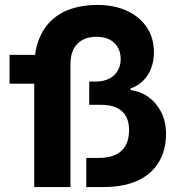

<svg xmlns="http://www.w3.org/2000/svg" viewBox="-20 -759 721 779"><path d="M118.9 0V-482.4Q118.9 -551.4 138.4 -600.3Q158 -649.1 192.8 -679.9Q227.6 -710.6 273.8 -724.8Q320 -739 372.9 -739Q444.4 -739 496.2 -714.7Q548 -690.4 576.3 -647.2Q604.6 -604 604.6 -546.4Q604.6 -512.1 593.4 -482.6Q582.3 -453 561.1 -431.8Q540 -410.6 510.1 -400.4V-393.3Q550.9 -388.3 583.1 -364.7Q615.4 -341.1 634.5 -303.3Q653.6 -265.4 653.6 -215.1Q653.6 -151.6 625.4 -102.9Q597.1 -54.1 540.4 -27.1Q483.6 0 397.3 0H330V-118.3H381.4Q420.7 -118.3 448 -130.8Q475.3 -143.3 489.5 -168.3Q503.7 -193.3 503.7 -231.1Q503.7 -282.3 474.6 -308Q445.6 -333.7 391.1 -333.7H342V-428.1H366.6Q415.7 -428.1 442.6 -453.6Q469.6 -479 469.6 -519.3Q469.6 -559.3 444 -584.5Q418.4 -609.7 371.4 -609.7Q322 -609.7 293.9 -581.3Q265.9 -552.9 265.9 -498.9V0ZM18.7 -419.4V-536.3H211.1V-419.4Z"/></svg>

Font: Mona Sans ExtraLight
Style: Regular
Weight: 200
Designer: Deni Anggara
Foundry: GitHub
Version: Version 2.000